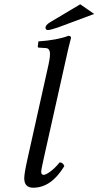

<svg xmlns="http://www.w3.org/2000/svg" viewBox="-20 -865 459 895"><path d="M204 -725Q192 -725 192 -736Q192 -748 213 -761L354 -845L419 -800L250 -737Q214 -725 204 -725ZM286 -583 184 -127Q172 -74 172 -64Q172 -50 184 -50Q194 -50 215.5 -66Q237 -82 258 -108Q273 -108 280 -91Q219 10 135 10Q93 10 93 -34Q93 -56 107 -119L206 -563Q213 -594 213 -613Q213 -641 192 -641L161 -643Q156 -643 156 -648L159 -672Q246 -678 299 -698Q311 -698 311 -688Q300 -648 286 -583Z"/></svg>

Font: Linux Libertine O
Style: Italic
Weight: 400
Italic angle: -12°
Designer: Philipp H. Poll
Foundry: Philipp H. Poll
Version: Version 5.1.6